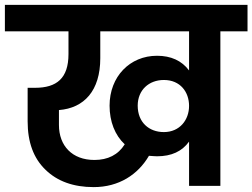

<svg xmlns="http://www.w3.org/2000/svg" viewBox="-41 -760 1032 785"><path d="M-21 -740V-632H239V-539C239 -440 191 -401 102 -401H72V-264C72 -179 96 -113 145 -66C193 -19 259 5 342 5C445 5 523 -46 568 -123C583 -122 594 -121 601 -121C660 -121 703 -141 732 -181V0H860V-632H971V-740ZM200 -310C303 -318 369 -389 369 -522V-632H732V-472C702 -512 658 -532 601 -532C490 -532 407 -447 407 -328C407 -263 429 -207 469 -170C442 -127 400 -106 345 -106C254 -106 200 -164 200 -249ZM522 -328C522 -392 568 -433 629 -433C696 -433 732 -384 732 -327C732 -270 694 -220 629 -220C568 -220 522 -260 522 -328Z"/></svg>

Font: Poppins SemiBold
Style: Regular
Weight: 600
Designer: Ninad Kale (Devanagari), Jonny Pinhorn (Latin)
Foundry: Indian Type Foundry
Version: 4.004